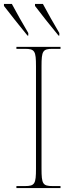

<svg xmlns="http://www.w3.org/2000/svg" viewBox="-34 -951 379 971"><path d="M105 -771H109V-784C81 -831 50 -886 26 -931H-14V-921C20 -877 60 -826 105 -771ZM262 -771H266V-784C238 -831 207 -886 183 -931H143V-921C176 -877 217 -826 262 -771ZM49 0H272V-10H232C182 -10 176 -21 176 -98V-616C176 -693 182 -704 232 -704H272V-714H49V-704H92C142 -704 148 -693 148 -616V-98C148 -21 142 -10 92 -10H49Z"/></svg>

Font: Noto Serif Display Thin
Style: Regular
Weight: 100
Designer: Monotype Design Team
Foundry: Monotype Imaging Inc.
Version: Version 2.009